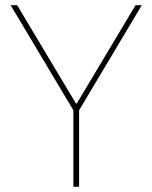

<svg xmlns="http://www.w3.org/2000/svg" viewBox="-20 -718 586 738"><path d="M284 0V-294L525 -698H501L275 -320H272L46 -698H21L262 -294V0Z"/></svg>

Font: IBM Plex Thai Thin
Style: Regular
Weight: 100
Designer: Mike Abbink, Paul van der Laan, Pieter van Rosmalen, Ben Mitchell, Mark Frömberg
Foundry: Bold Monday
Version: Version 1.0